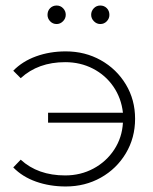

<svg xmlns="http://www.w3.org/2000/svg" viewBox="-20 -670 555 695"><path d="M218 5Q160 5 110.5 -12.5Q61 -30 28 -64L55 -92Q117 -35 216 -35Q272 -35 318.5 -60Q365 -85 393.5 -128.5Q422 -172 425 -226H154V-262H425Q419 -315 390.5 -356.5Q362 -398 316.5 -421.5Q271 -445 216 -445Q118 -445 55 -387L28 -414Q61 -448 110.5 -466Q160 -484 218 -484Q288 -484 345 -452Q402 -420 435.5 -364.5Q469 -309 469 -240Q469 -171 435.5 -115Q402 -59 345 -27Q288 5 218 5ZM152 -616Q152 -631 161.5 -640.5Q171 -650 185 -650Q199 -650 208.5 -640Q218 -630 218 -616.5Q218 -603 208 -593Q198 -583 185 -583Q171 -583 161.5 -593Q152 -603 152 -616ZM376 -616Q376 -603 366.5 -593Q357 -583 343 -583Q330 -583 320 -593Q310 -603 310 -616.5Q310 -630 319.5 -640Q329 -650 343 -650Q357 -650 366.5 -640.5Q376 -631 376 -616Z"/></svg>

Font: Montserrat Ace
Style: Light
Weight: 300
Designer: Julieta Ulanovsky
Foundry: Julieta Ulanovsky
Version: Version 1